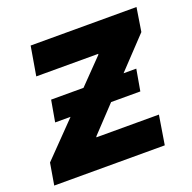

<svg xmlns="http://www.w3.org/2000/svg" viewBox="-104 -648 751 750"><g transform="rotate(-20 271.0 -272.5)"><path d="M538.7 -545.5H98.7L78.1 -424.7H335.9L334.5 -420.8L236.2 -319.6H101.6L85.9 -230.5H149.9L13.5 -90.2L-1.8 0H457.7L477.3 -120.7H217.3L218.8 -124.6L318.5 -230.5H440L455.6 -319.6H402.7L523.1 -447.1Z"/></g></svg>

Font: TID UI
Style: Bold Italic
Weight: 700
Italic angle: -9.39999°
Designer: The TID Project Authors
Foundry: Bakken & Bæck
Version: Version 1.001;hotconv 1.0.109;makeotfexe 2.5.65596